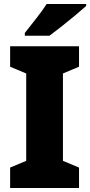

<svg xmlns="http://www.w3.org/2000/svg" viewBox="-20 -947 454 967"><path d="M378 0H31V-103L112 -137V-577L31 -611V-714H378V-611L297 -577V-137L378 -103ZM414 -917Q394 -899 360.5 -871Q327 -843 291 -814.5Q255 -786 229 -767H105V-781Q130 -813 162 -853.5Q194 -894 215 -927H414Z"/></svg>

Font: Noto Sans Ethiopic SemiCondensed Black
Style: Regular
Weight: 900
Width: 4
Designer: Monotype Design Team
Foundry: Monotype Imaging Inc.
Version: Version 2.102; ttfautohint (v1.8.4.7-5d5b)